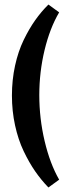

<svg xmlns="http://www.w3.org/2000/svg" viewBox="-20 -704 305 840"><path d="M191.9 116.2Q160.6 84 134 45.7Q107.4 7.3 83.5 -42.7Q59.6 -92.8 45.9 -155.5Q32.2 -218.3 32.2 -286.1Q32.2 -354.5 45.9 -417Q59.6 -479.5 83.5 -528.8Q107.4 -578.1 134 -615.7Q160.6 -653.3 191.9 -684.1L238.8 -649.9Q198.2 -581.1 175 -484.9Q151.9 -388.7 151.9 -288.1Q151.9 -185.5 175.3 -86.7Q198.7 12.2 238.8 82Z"/></svg>

Font: Grenze SemiBold
Style: Regular
Weight: 600
Designer: Renata Polastri
Foundry: Omnibus-Type
Version: Version 1.002;PS 001.002;hotconv 1.0.88;makeotf.lib2.5.64775